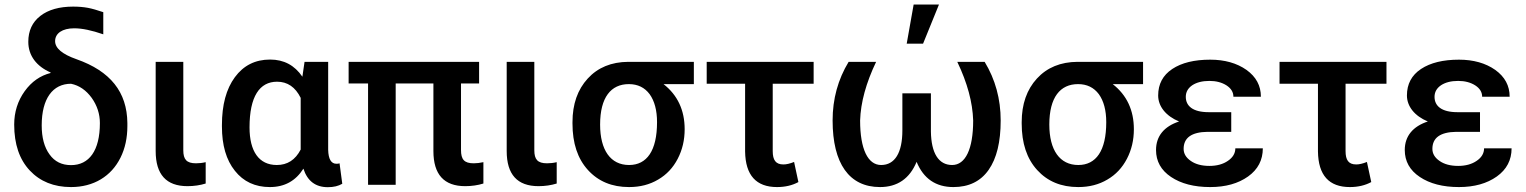

<svg xmlns="http://www.w3.org/2000/svg" viewBox="-20 -794 6556 825"><path d="M101.6 -614.3C101.6 -554.2 137.7 -508.8 196.8 -482.9L197.8 -480.5C153.3 -469.2 115.7 -443.4 85.9 -401.9C56.2 -360.4 41 -312.5 41 -258.8C41 -174.3 63.5 -108.9 107.9 -61.5C152.3 -14.2 211.4 9.8 285.2 9.8C333.5 9.8 376.5 -1.5 413.1 -23.4C449.7 -45.4 477.5 -76.2 497.6 -116.2C517.6 -156.2 527.3 -201.7 527.3 -252V-265.6C525.9 -398.4 454.6 -488.3 308.6 -539.6C247.6 -561 216.8 -586.9 216.8 -617.2C216.8 -650.9 248 -672.4 298.8 -672.4C333 -672.4 374.5 -663.6 423.8 -646.5V-741.7C397.9 -750.5 376 -756.8 357.9 -760.3C339.4 -763.7 318.4 -765.6 294.4 -765.6C234.9 -765.6 188 -752.4 153.3 -725.6C118.7 -698.7 101.6 -661.6 101.6 -614.3ZM159.2 -255.4C159.2 -370.1 206.5 -434.1 285.2 -434.1C320.8 -426.8 350.1 -406.2 374 -373.5C397.5 -340.3 409.2 -304.2 409.2 -265.1C409.2 -146.5 362.8 -84.5 285.2 -84.5C245.6 -84.5 214.8 -99.6 192.9 -130.4C170.4 -161.1 159.2 -202.6 159.2 -255.4Z M648.9 -528.3V-145C648.9 -44.4 694.3 5.9 785.6 5.9C813.5 5.9 839.8 2 863.8 -5.4V-97.2C849.6 -93.8 835.9 -92.3 822.3 -92.3C781.7 -92.3 767.6 -108.9 767.6 -148.4V-528.3Z M1288.6 -528.3 1279.3 -464.4C1245.6 -513.7 1199.7 -538.1 1140.6 -538.1C1076.7 -538.1 1026.4 -512.7 989.3 -462.4C952.1 -412.1 933.6 -343.3 933.6 -256.8V-250.5C933.6 -169.9 952.1 -106.4 989.3 -60.1C1025.9 -13.7 1076.2 9.8 1139.6 9.8C1202.6 9.8 1250.5 -16.6 1283.7 -69.3C1300.8 -16.1 1335.9 10.3 1388.7 10.3C1413.6 10.3 1434.1 5.4 1450.7 -4.4L1439 -92.3C1435.5 -90.8 1431.2 -90.3 1425.8 -90.3C1402.8 -90.3 1391.1 -110.4 1390.1 -150.4V-528.3ZM1052.2 -246.6C1052.2 -379.9 1095.7 -442.9 1170.4 -442.9C1215.3 -442.9 1249 -419.9 1272 -373.5V-151.4C1249 -106.9 1214.8 -85 1169.4 -85C1092.8 -85 1052.2 -143.6 1052.2 -246.6Z M2038.6 -528.3H1478V-435.5H1561.5V0H1680.2V-435.5H1842.3V-145C1842.3 -44.4 1887.7 5.9 1979 5.9C2006.8 5.9 2033.2 2 2057.1 -5.4V-97.2C2042 -93.8 2027.8 -92.3 2015.6 -92.3C1974.6 -92.3 1960.9 -108.9 1960.9 -149.4V-435.5H2038.6Z M2157.2 -528.3V-145C2157.2 -44.4 2202.6 5.9 2293.9 5.9C2321.8 5.9 2348.1 2 2372.1 -5.4V-97.2C2357.9 -93.8 2344.2 -92.3 2330.6 -92.3C2290 -92.3 2275.9 -108.9 2275.9 -148.4V-528.3Z M2961.4 -528.3H2679.7C2606.9 -527.8 2548.8 -503.9 2505.4 -456.5C2461.9 -409.2 2439.9 -346.7 2439.9 -269V-263.2C2439.9 -178.7 2461.9 -112.3 2506.3 -63.5C2550.8 -14.6 2609.4 9.8 2683.1 9.8C2730.5 9.8 2772 -1 2808.1 -22.5C2844.2 -43.5 2872.1 -73.2 2892.1 -111.8C2912.1 -150.4 2921.9 -192.4 2921.9 -238.8C2921.9 -320.3 2891.6 -385.3 2831.1 -432.6H2961.4ZM2558.6 -258.8C2558.6 -376 2605.5 -432.6 2682.1 -432.6C2720.2 -432.6 2750 -418 2771.5 -389.2C2792.5 -359.9 2803.2 -319.8 2803.2 -269C2803.2 -146 2759.3 -85 2683.1 -85C2603.5 -85 2558.6 -148.9 2558.6 -258.8Z M3476.1 -528.3H3016.6V-434.1H3181.6V-143.1C3183.1 -41 3229 9.8 3318.8 9.8C3354 9.8 3384.8 2.4 3410.6 -11.7L3392.1 -98.1C3374 -90.8 3358.9 -87.4 3346.2 -87.4C3313 -87.4 3300.3 -106.4 3300.3 -145V-434.1H3476.1Z M3876 -606.4H3946.3L4014.6 -774.4H3905.8ZM3626.5 -528.3C3580.6 -452.6 3557.6 -368.7 3557.6 -276.4C3557.6 -91.3 3628.9 9.8 3761.2 9.8C3835.9 9.8 3888.7 -26.4 3918.5 -98.6C3948.2 -26.4 4001 9.8 4076.7 9.8C4142.6 9.8 4193.4 -14.6 4228 -64C4262.7 -113.3 4279.8 -184.1 4279.8 -276.4C4279.8 -368.7 4256.8 -452.6 4210.9 -528.3H4093.3C4136.7 -438 4159.2 -354 4161.6 -276.4C4161.6 -153.3 4128.4 -85 4071.3 -85C4012.7 -85 3981.4 -136.2 3980 -228.5V-393.1H3857.4V-233.9C3857.4 -137.7 3825.2 -85 3766.1 -85C3709 -85 3675.8 -153.3 3675.8 -276.4C3678.2 -353.5 3701.2 -437.5 3744.6 -528.3Z M4891.6 -528.3H4609.9C4537.1 -527.8 4479 -503.9 4435.5 -456.5C4392.1 -409.2 4370.1 -346.7 4370.1 -269V-263.2C4370.1 -178.7 4392.1 -112.3 4436.5 -63.5C4481 -14.6 4539.6 9.8 4613.3 9.8C4660.6 9.8 4702.1 -1 4738.3 -22.5C4774.4 -43.5 4802.2 -73.2 4822.3 -111.8C4842.3 -150.4 4852.1 -192.4 4852.1 -238.8C4852.1 -320.3 4821.8 -385.3 4761.2 -432.6H4891.6ZM4488.8 -258.8C4488.8 -376 4535.6 -432.6 4612.3 -432.6C4650.4 -432.6 4680.2 -418 4701.7 -389.2C4722.7 -359.9 4733.4 -319.8 4733.4 -269C4733.4 -146 4689.5 -85 4613.3 -85C4533.7 -85 4488.8 -148.9 4488.8 -258.8Z M4947.3 -149.4C4947.3 -101.1 4968.8 -62.5 5011.7 -33.7C5054.7 -4.9 5110.8 9.8 5180.2 9.8C5246.1 9.8 5300.3 -5.4 5342.8 -35.6C5385.3 -65.9 5406.2 -106.4 5406.2 -156.7H5288.1C5288.1 -135.3 5277.3 -117.2 5256.3 -103C5235.4 -88.4 5208.5 -81.1 5176.8 -81.1C5143.6 -81.1 5116.7 -88.4 5096.7 -102.5C5076.2 -116.7 5065.9 -133.8 5065.9 -154.3C5065.9 -202.1 5100.1 -226.6 5168.5 -227.5H5270.5V-312H5173.3C5105 -312 5075.2 -338.9 5075.2 -377.9C5075.2 -398.4 5084.5 -415 5103 -427.7C5121.6 -439.9 5146 -446.3 5176.8 -446.3C5205.6 -446.3 5230 -439.9 5250 -427.2C5270 -414.1 5279.8 -397.9 5279.8 -378.4H5397.9C5397.9 -425.8 5377.4 -463.9 5335.9 -493.7C5294.4 -522.9 5242.2 -537.6 5180.2 -537.6C5111.8 -537.6 5057.6 -524.4 5017.1 -497.6C4976.6 -470.7 4956.5 -432.6 4956.5 -383.8C4956.5 -336.9 4989.7 -295.4 5046.4 -272C4982.4 -251 4947.3 -209.5 4947.3 -149.4Z M5937.5 -528.3H5478V-434.1H5643.1V-143.1C5644.5 -41 5690.4 9.8 5780.3 9.8C5815.4 9.8 5846.2 2.4 5872.1 -11.7L5853.5 -98.1C5835.4 -90.8 5820.3 -87.4 5807.6 -87.4C5774.4 -87.4 5761.7 -106.4 5761.7 -145V-434.1H5937.5Z M6016.1 -149.4C6016.1 -101.1 6037.6 -62.5 6080.6 -33.7C6123.5 -4.9 6179.7 9.8 6249 9.8C6314.9 9.8 6369.1 -5.4 6411.6 -35.6C6454.1 -65.9 6475.1 -106.4 6475.1 -156.7H6356.9C6356.9 -135.3 6346.2 -117.2 6325.2 -103C6304.2 -88.4 6277.3 -81.1 6245.6 -81.1C6212.4 -81.1 6185.5 -88.4 6165.5 -102.5C6145 -116.7 6134.8 -133.8 6134.8 -154.3C6134.8 -202.1 6168.9 -226.6 6237.3 -227.5H6339.4V-312H6242.2C6173.8 -312 6144 -338.9 6144 -377.9C6144 -398.4 6153.3 -415 6171.9 -427.7C6190.4 -439.9 6214.8 -446.3 6245.6 -446.3C6274.4 -446.3 6298.8 -439.9 6318.8 -427.2C6338.9 -414.1 6348.6 -397.9 6348.6 -378.4H6466.8C6466.8 -425.8 6446.3 -463.9 6404.8 -493.7C6363.3 -522.9 6311 -537.6 6249 -537.6C6180.7 -537.6 6126.5 -524.4 6085.9 -497.6C6045.4 -470.7 6025.4 -432.6 6025.4 -383.8C6025.4 -336.9 6058.6 -295.4 6115.2 -272C6051.3 -251 6016.1 -209.5 6016.1 -149.4Z"/></svg>

Font: Roboto Medium
Style: Regular
Weight: 500
Designer: Google
Version: Version 2.137; 2017